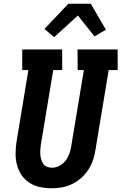

<svg xmlns="http://www.w3.org/2000/svg" viewBox="-20 -1000 650 1028"><path d="M257 8Q224 8 193.5 1.5Q163 -5 137.5 -21.5Q112 -38 95 -63.5Q78 -89 70.5 -118.5Q63 -148 63.5 -180.5Q64 -213 69 -245L132 -625H99V-735H313V-625H265L199 -227Q197 -213 196 -199Q195 -185 196 -171.5Q197 -158 201 -145.5Q205 -133 212 -122.5Q219 -112 232 -107Q245 -102 259 -102Q278 -102 297.5 -112Q317 -122 330 -138.5Q343 -155 350.5 -175Q358 -195 361 -215L429 -625H396L395 -735H610V-625H562L491 -197Q487 -170 478 -143Q469 -116 453 -91.5Q437 -67 414.5 -47Q392 -27 366 -14.5Q340 -2 312 3Q284 8 257 8ZM270 -801 218 -845 346 -980H466L547 -841L486 -805L397 -917Z"/></svg>

Font: Iosevka Etoile Extrabold
Style: Italic
Weight: 800
Italic angle: -9°
Designer: Belleve Invis
Foundry: Belleve Invis
Version: Version 22.1.2; ttfautohint (v1.8.4)